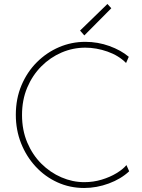

<svg xmlns="http://www.w3.org/2000/svg" viewBox="-20 -938 714 966"><path d="M403.3 7.8Q331.1 7.8 268.6 -20.8Q206.1 -49.3 159.2 -100.1Q112.3 -150.9 85.9 -217.5Q59.6 -284.2 59.6 -360.4Q59.6 -441.4 87.9 -508.5Q116.2 -575.7 165.3 -624.8Q214.4 -673.8 277.1 -700.7Q339.8 -727.5 409.2 -727.5Q472.2 -727.5 530.3 -706.5Q588.4 -685.5 627.9 -652.3L614.3 -621.1Q577.1 -658.7 520.8 -678.5Q464.4 -698.2 409.2 -698.2Q347.2 -698.2 290 -673.8Q232.9 -649.4 188 -604.2Q143.1 -559.1 116.9 -497.1Q90.8 -435.1 90.8 -359.4Q90.8 -283.2 117.2 -220.9Q143.6 -158.7 188.2 -114.3Q232.9 -69.8 289.1 -45.7Q345.2 -21.5 404.3 -21.5Q449.7 -21.5 491.7 -34.2Q533.7 -46.9 566.2 -66.7Q598.6 -86.4 616.2 -107.4L629.9 -76.2Q588.9 -37.6 527.6 -14.9Q466.3 7.8 403.3 7.8ZM404.3 -759.8 382.8 -784.2 520.5 -918 540 -896.5Z"/></svg>

Font: Reddit Sans ExtraLight
Style: Regular
Weight: 250
Designer: Stephen Hutchings
Foundry: Reddit
Version: Version 1.014